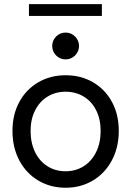

<svg xmlns="http://www.w3.org/2000/svg" viewBox="-20 -882 622 910"><path d="M39.1 -261.7Q39.1 -338.9 71.5 -398.7Q104 -458.5 161.4 -491.9Q218.8 -525.4 291 -525.4Q363.8 -525.4 421.1 -491.9Q478.5 -458.5 510.7 -398.7Q543 -338.9 543 -261.7Q543 -183.6 510.3 -122.1Q477.5 -60.5 420.2 -26.4Q362.8 7.8 291 7.8Q218.8 7.8 161.4 -26.4Q104 -60.5 71.5 -121.8Q39.1 -183.1 39.1 -261.7ZM457 -261.7Q457 -316.9 435.8 -359.1Q414.6 -401.4 376.7 -424.3Q338.9 -447.3 291 -447.3Q243.2 -447.3 205.6 -424.3Q168 -401.4 146.5 -359.1Q125 -316.9 125 -261.7Q125 -205.1 146 -161.6Q167 -118.2 204.8 -94.2Q242.7 -70.3 291 -70.3Q338.9 -70.3 376.7 -94.2Q414.6 -118.2 435.8 -161.6Q457 -205.1 457 -261.7ZM227.5 -664.1Q227.5 -681.6 236.1 -696Q244.6 -710.4 259 -719Q273.4 -727.5 291 -727.5Q308.1 -727.5 322.8 -719Q337.4 -710.4 345.9 -695.8Q354.5 -681.2 354.5 -664.1Q354.5 -647 345.9 -632.3Q337.4 -617.7 322.8 -609.1Q308.1 -600.6 291 -600.6Q273.4 -600.6 259 -609.1Q244.6 -617.7 236.1 -632.1Q227.5 -646.5 227.5 -664.1ZM117.2 -862.3H462.9V-806.6H117.2Z"/></svg>

Font: Reddit Sans Vanilla
Style: Regular
Weight: 400
Designer: Stephen Hutchings
Foundry: Reddit
Version: Version 1.013